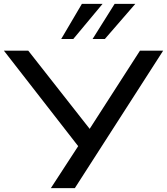

<svg xmlns="http://www.w3.org/2000/svg" viewBox="-25 -965 857 985"><path d="M236 0 387 -232 391 -196 -5 -705H120L446 -290H426L693 -705H812L359 0ZM289 -765 395 -945H501L351 -765ZM450 -765 563 -945H669L513 -765Z"/></svg>

Font: Nunito Sans 10pt Expanded Medium
Style: Regular
Weight: 500
Width: 7
Designer: Vernon Adams
Foundry: Vernon Adams
Version: Version 3.101;gftools[0.9.27]